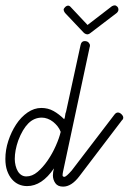

<svg xmlns="http://www.w3.org/2000/svg" viewBox="-22 -704 479 715"><path d="M278 -536Q281 -551 293 -551Q303 -551 308 -545.5Q313 -540 313 -535Q313 -530 312 -529L213 -66Q211 -57 211 -51Q211 -46 217.5 -45.5Q224 -45 245 -69L404 -277Q410 -285 417 -285Q424 -285 430.5 -278.5Q437 -272 437 -266Q437 -260 432 -256L273 -47Q244 -9 213 -9Q193 -9 184 -22Q175 -35 175 -51Q175 -64 179 -77Q134 -11 79 -11Q62 -11 47.5 -17.5Q33 -24 22 -37Q11 -50 4.5 -68.5Q-2 -87 -2 -112Q-2 -146 9 -179.5Q20 -213 38 -240.5Q56 -268 80.5 -285Q105 -302 132 -302Q157 -302 177.5 -290.5Q198 -279 217 -260Q220 -266 220.5 -273.5Q221 -281 224 -288ZM204 -213Q200 -224 192.5 -233.5Q185 -243 175.5 -250.5Q166 -258 155 -262Q144 -266 134 -266Q105 -266 83.5 -244.5Q62 -223 46 -181Q33 -144 33 -112Q33 -100 36 -87.5Q39 -75 44.5 -66Q50 -57 58 -52Q66 -47 76 -47Q98 -47 118 -64Q138 -81 155.5 -106.5Q173 -132 186 -161.5Q199 -191 204 -213ZM395 -681Q401 -684 405 -684Q410 -684 414.5 -679.5Q419 -675 419 -668Q419 -662 413 -656L312 -579Q307 -576 303 -576Q298 -576 291 -581L220 -656Q215 -663 215 -668Q215 -672 220.5 -677.5Q226 -683 232 -683Q237 -683 242 -677L304 -611Z"/></svg>

Font: Gruenewald VA
Style: Regular
Weight: 400
Designer: Peter Wiegel
Foundry: Peter Wiegel, nach dem Schriftentwurf von Dr. H. Gr¸newald
Version: Version 0.007